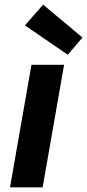

<svg xmlns="http://www.w3.org/2000/svg" viewBox="-20 -804 374 824"><path d="M23 0 115 -526H255L163 0ZM271 -569 87 -695 165 -784 334 -643Z"/></svg>

Font: DM Sans 9pt ExtraBold
Style: Italic
Weight: 800
Italic angle: -10°
Version: Version 4.004;gftools[0.9.30]